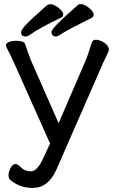

<svg xmlns="http://www.w3.org/2000/svg" viewBox="-20 -914 569 947"><path d="M141 13Q76 13 29 -28Q22 -34 22 -51Q22 -65 32 -85Q42 -105 56 -105Q67 -105 85 -87Q103 -69 133 -69Q161 -69 188 -123L227 -206L51 -600Q29 -648 19 -667Q9 -686 9 -689Q9 -702 25 -707.5Q41 -713 57 -713Q98 -713 103.5 -697.5Q109 -682 117 -658.5Q125 -635 131 -620L269 -306L400 -610Q415 -645 433 -705Q438 -718 453 -718Q465 -718 481 -711Q517 -693 517 -668Q517 -662 502.5 -633Q488 -604 480 -584L258 -77Q218 13 141 13ZM106 -734Q84 -734 84 -755Q84 -773 147 -830Q210 -887 214.5 -890Q219 -893 230 -893Q240 -893 254.5 -885Q269 -877 280.5 -865Q292 -853 292 -843Q292 -831 281 -827Q176 -777 122 -739Q115 -734 106 -734ZM256 -734Q234 -734 234 -757Q234 -776 364 -889Q369 -894 379 -894Q389 -894 404 -885.5Q419 -877 430.5 -864.5Q442 -852 442 -842Q442 -830 432 -826Q310 -765 287.5 -749.5Q265 -734 256 -734Z"/></svg>

Font: LXGW WenKai Medium
Style: Regular
Weight: 500
Designer: LXGW / Fontworks Inc.
Foundry: LXGW / Fontworks Inc.
Version: Version 1.501; October 10, 2024